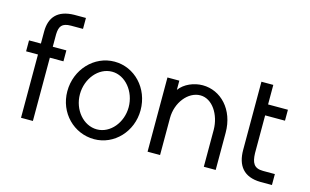

<svg xmlns="http://www.w3.org/2000/svg" viewBox="-87 -938 1917 1187"><g transform="rotate(15 871.5 -344.5)"><path d="M334 -700H259C153 -698 106 -643 106 -552V-475H30V-405H106V0H182V-405H269V-475H182V-556C184 -605 198 -630 258 -630H334Z M576 -485C446 -485 340 -373 340 -233C340 -95 446 11 576 11C704 11 808 -99 808 -236C808 -377 704 -485 576 -485ZM577 -421C662 -421 732 -335 732 -235C732 -136 662 -52 577 -52C490 -52 420 -136 420 -235C420 -335 490 -421 577 -421Z M1276 0H1352V-238C1352 -387 1255 -485 1140 -485C1084 -485 1024 -460 992 -416V-475H916V0H996V-237C996 -336 1064 -421 1142 -421C1219 -421 1275 -333 1276 -237Z M1484 -600V-164C1484 -63 1531 -2 1637 0H1712V-70H1636C1577 -70 1562 -103 1560 -163V-405H1687V-475H1560V-600Z"/></g></svg>

Font: Mint Spirit
Style: Regular
Weight: 400
Designer: HARENDAL Hirwen
Foundry: Arkandis Digital Foundry.
Version: Version 1.004;FFEdit